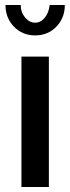

<svg xmlns="http://www.w3.org/2000/svg" viewBox="-20 -750 282 770"><path d="M176 0H66V-523H176ZM121 -659Q143 -659 159.5 -679Q176 -699 179 -730H240Q240 -678 206 -643Q172 -608 121 -608Q70 -608 36 -643Q2 -678 2 -730H63Q63 -701 80.5 -680Q98 -659 121 -659Z"/></svg>

Font: Raleway
Style: Regular
Weight: 600
Designer: Matt McInerney, Pablo Impallari, Rodrigo Fuenzalida
Foundry: Matt McInerney, Pablo Impallari, Rodrigo Fuenzalida
Version: Version 1.000;PS 001.001;hotconv 1.0.56; ttfautohint (v1.5)